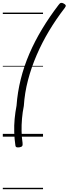

<svg xmlns="http://www.w3.org/2000/svg" viewBox="-20 -975 489 1370"><path d="M441 -917Q380 -838 330 -754.5Q280 -671 242 -583Q204 -495 180 -404Q156 -313 150 -219Q141 -175 137 -128.5Q133 -82 134 -38Q135 6 141 45Q143 61 138 67.5Q133 74 119 76Q106 78 98.5 75.5Q91 73 90 64Q83 17 81.5 -31Q80 -79 84.5 -127Q89 -175 98 -221Q105 -317 128 -409.5Q151 -502 189.5 -591.5Q228 -681 280.5 -768Q333 -855 398 -940Q407 -953 415.5 -954.5Q424 -956 436 -949Q447 -943 449 -936.5Q451 -930 441 -917ZM0 365H287V375H0ZM0 -20H287V0H0ZM0 -505H287V-500H0ZM0 -885H287V-875H0Z"/></svg>

Font: Playwrite DK Loopet Guides
Style: Regular
Weight: 400
Designer: Veronika Burian, José Scaglione
Foundry: TypeTogether
Version: Version 1.003